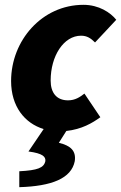

<svg xmlns="http://www.w3.org/2000/svg" viewBox="-20 -532 502 796"><path d="M60 244C194 240 276 208 290 136C296 94 274 72 224 60L255 11C319 4 363 -22 396 -46L330 -144C312 -130 292 -116 262 -116C214 -116 190 -148 190 -198C190 -300 244 -384 316 -384C340 -384 356 -374 374 -356L462 -450C438 -480 390 -512 326 -512C154 -512 26 -364 26 -196C26 -91 82 -21 161 3L98 96C158 104 170 118 168 136C162 164 136 174 60 178Z"/></svg>

Font: Source Sans Pro Black
Style: Italic
Weight: 900
Italic angle: -11°
Designer: Paul D. Hunt
Foundry: Adobe Systems Incorporated
Version: Version 3.006;hotconv 1.0.111;makeotfexe 2.5.65597